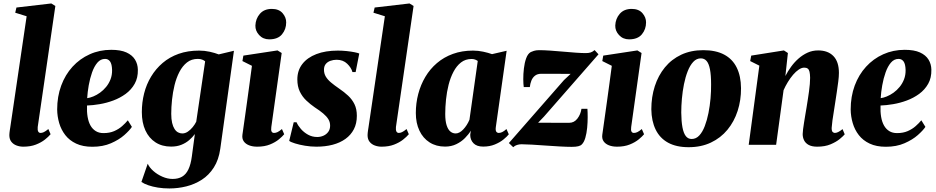

<svg xmlns="http://www.w3.org/2000/svg" viewBox="-20 -837 5412 1110"><path d="M198 -102.5Q196.5 -85 200.8 -76.8Q205 -68.5 215 -68.5Q223 -68.5 233 -73Q243 -77.5 259.5 -91L272.5 -61Q260 -46 239 -29.5Q218 -13 187.2 -1Q156.5 11 114.5 11Q94.5 11 76 4.2Q57.5 -2.5 45.8 -17.2Q34 -32 34 -56Q34 -61.5 34.8 -69Q35.5 -76.5 36.8 -84.5Q38 -92.5 39 -98.5L134 -743L68 -763.5L75 -793.5L276.5 -817L300 -802.5Z M742.5 -103.5Q729 -83 698.5 -56Q668 -29 621.5 -8.8Q575 11.5 514 11.5Q459 11.5 420.2 -6.8Q381.5 -25 357.5 -56Q333.5 -87 322.2 -125.5Q311 -164 310.5 -204Q310.5 -279 333.8 -342Q357 -405 399.2 -451.2Q441.5 -497.5 498.8 -523.2Q556 -549 623 -549Q677.5 -549 711 -533.8Q744.5 -518.5 760.5 -492.5Q776.5 -466.5 777 -434Q778 -387 758.5 -352.5Q739 -318 706.5 -294.2Q674 -270.5 635 -256Q596 -241.5 556 -234.8Q516 -228 483 -227Q481.5 -191 486.5 -161.5Q491.5 -132 503.2 -111.2Q515 -90.5 533.8 -79Q552.5 -67.5 578.5 -67.5Q613.5 -67.5 640 -79Q666.5 -90.5 686 -107.8Q705.5 -125 719 -141.5ZM587.5 -496.5Q561.5 -496.5 543 -474.8Q524.5 -453 512.2 -418.2Q500 -383.5 493 -344Q486 -304.5 484 -269.5Q500 -271.5 519.5 -279.5Q539 -287.5 558.2 -301.2Q577.5 -315 593.5 -334.5Q609.5 -354 619 -378.5Q628.5 -403 628 -432.5Q627 -467 616.2 -481.8Q605.5 -496.5 587.5 -496.5Z M1253.5 23Q1244.5 87 1216.2 131.2Q1188 175.5 1146.8 202Q1105.5 228.5 1057.2 240.5Q1009 252.5 959.5 252.5Q924 252.5 893 247.5Q862 242.5 837.5 234Q813 225.5 797.5 215L834 109.5Q843.5 131 866.2 151.2Q889 171.5 918.8 184.5Q948.5 197.5 978 197.5Q1010.5 197.5 1033 184.2Q1055.5 171 1069.2 142.2Q1083 113.5 1089 68L1106.5 -62Q1093 -43.5 1073.5 -26.8Q1054 -10 1028.2 0.2Q1002.5 10.5 969 10.5Q917 10.5 879 -14Q841 -38.5 820.5 -83.2Q800 -128 800 -189Q800 -244.5 813.2 -297Q826.5 -349.5 853.5 -394.2Q880.5 -439 920.2 -473Q960 -507 1012.8 -525.8Q1065.5 -544.5 1131 -544.5Q1162.5 -544.5 1192.8 -537.8Q1223 -531 1244.5 -522.5L1332.5 -543.5ZM1166 -482.5Q1159.5 -488 1149.2 -492.2Q1139 -496.5 1123.5 -496.5Q1087 -496.5 1061 -476Q1035 -455.5 1017.2 -421.2Q999.5 -387 989.2 -345.2Q979 -303.5 974.5 -260.2Q970 -217 970 -179Q970 -148.5 975 -127Q980 -105.5 988.8 -91.8Q997.5 -78 1009.2 -71.8Q1021 -65.5 1034 -65.5Q1050.5 -65.5 1066 -76Q1081.5 -86.5 1094.2 -102.2Q1107 -118 1114.5 -133.5Z M1467 11Q1440 11 1419.8 3Q1399.5 -5 1389 -20.2Q1378.5 -35.5 1381.5 -58Q1383.5 -73 1387.5 -100.5Q1391.5 -128 1396.8 -165.8Q1402 -203.5 1408.5 -249.8Q1415 -296 1422 -348.2Q1429 -400.5 1436.5 -456.5L1381.5 -484L1387 -515.5L1584.5 -545.5L1608.5 -530.5L1548.5 -102.5Q1546 -84.5 1550.2 -76.5Q1554.5 -68.5 1564.5 -68.5Q1574.5 -68.5 1584.8 -73.5Q1595 -78.5 1610 -91L1623 -61Q1613 -48.5 1592.5 -31.5Q1572 -14.5 1540.8 -1.8Q1509.5 11 1467 11ZM1536.5 -609.5Q1501 -609.5 1478.2 -634.2Q1455.5 -659 1456.5 -689.5Q1458 -729 1482.5 -757.2Q1507 -785.5 1551.5 -785.5Q1592.5 -785.5 1613.8 -760.8Q1635 -736 1634.5 -707Q1634.5 -668 1610.5 -638.8Q1586.5 -609.5 1536.5 -609.5Z M2036 -420.5H2017.5Q2011 -445.5 1987.2 -468.5Q1963.5 -491.5 1926 -491.5Q1907.5 -491.5 1890.5 -485.5Q1873.5 -479.5 1863.2 -466.8Q1853 -454 1853 -434Q1853 -412 1863.5 -394.2Q1874 -376.5 1893.8 -360Q1913.5 -343.5 1940.5 -325Q1970 -305 1993 -283.5Q2016 -262 2029.5 -234.2Q2043 -206.5 2043 -167.5Q2043 -123 2025.8 -89.8Q2008.5 -56.5 1977.2 -34Q1946 -11.5 1903.2 -0.2Q1860.5 11 1809 11Q1776.5 11 1743.5 5.5Q1710.5 0 1685.8 -7.8Q1661 -15.5 1652 -22.5L1678 -130H1694.5Q1702.5 -111 1719.8 -91.2Q1737 -71.5 1761 -58.2Q1785 -45 1814 -45Q1833 -45 1850 -52.5Q1867 -60 1877.8 -74.8Q1888.5 -89.5 1888.5 -110.5Q1888.5 -131.5 1878.2 -148Q1868 -164.5 1848.5 -181Q1829 -197.5 1799.5 -216.5Q1774 -234 1750.8 -256Q1727.5 -278 1713.2 -307.8Q1699 -337.5 1699 -378Q1699 -429.5 1727.8 -466.8Q1756.5 -504 1809 -524.2Q1861.5 -544.5 1933.5 -544.5Q1958 -544.5 1984 -541.8Q2010 -539 2030 -535Q2050 -531 2057 -527.5Z M2269 -102.5Q2267.5 -85 2271.8 -76.8Q2276 -68.5 2286 -68.5Q2294 -68.5 2304 -73Q2314 -77.5 2330.5 -91L2343.5 -61Q2331 -46 2310 -29.5Q2289 -13 2258.2 -1Q2227.5 11 2185.5 11Q2165.5 11 2147 4.2Q2128.5 -2.5 2116.8 -17.2Q2105 -32 2105 -56Q2105 -61.5 2105.8 -69Q2106.5 -76.5 2107.8 -84.5Q2109 -92.5 2110 -98.5L2205 -743L2139 -763.5L2146 -793.5L2347.5 -817L2371 -802.5Z M2846.5 -102.5Q2844 -83.5 2849 -76Q2854 -68.5 2864 -68.5Q2872.5 -68.5 2883 -73.2Q2893.5 -78 2908 -91L2921.5 -60.5Q2911.5 -47.5 2891 -30.8Q2870.5 -14 2840.8 -1.8Q2811 10.5 2773.5 10.5Q2736 10.5 2717.2 -9Q2698.5 -28.5 2698.5 -57.5L2702 -81.5Q2689.5 -60.5 2668.2 -39Q2647 -17.5 2618 -3.5Q2589 10.5 2553 10.5Q2501.5 10.5 2463.5 -13.8Q2425.5 -38 2404.8 -81.8Q2384 -125.5 2384 -183.5Q2384 -240.5 2398 -293.8Q2412 -347 2439 -392.5Q2466 -438 2506 -472.2Q2546 -506.5 2598.5 -525.5Q2651 -544.5 2714.5 -544.5Q2744.5 -544.5 2773.5 -538.2Q2802.5 -532 2824.5 -524L2909 -543.5ZM2742 -484.5Q2736.5 -488.5 2727.8 -492.2Q2719 -496 2706.5 -496Q2671 -496 2645.2 -476Q2619.5 -456 2601.8 -422.2Q2584 -388.5 2573.5 -347Q2563 -305.5 2558.5 -261.5Q2554 -217.5 2554 -178Q2554 -138 2562 -113Q2570 -88 2583.5 -76.8Q2597 -65.5 2614.5 -65.5Q2625.5 -65.5 2636.5 -71.5Q2647.5 -77.5 2658 -88.5Q2668.5 -99.5 2677.8 -113.8Q2687 -128 2694 -144.5Z M3279 -410Q3265 -410 3248 -410Q3231 -410 3212.8 -410.2Q3194.5 -410.5 3176.2 -410.5Q3158 -410.5 3141 -410.5Q3124 -410.5 3109.5 -410.5Q3087 -410.5 3073 -399.5Q3059 -388.5 3052 -370.8Q3045 -353 3043 -333.5H3008Q3005.5 -349.5 3005.2 -379Q3005 -408.5 3008.8 -441.2Q3012.5 -474 3022 -500.2Q3031.5 -526.5 3048.5 -536Q3054 -539 3066.8 -543Q3079.5 -547 3097 -547Q3123.5 -547 3160 -544.5Q3196.5 -542 3235.2 -538.5Q3274 -535 3308.8 -532.5Q3343.5 -530 3366 -530Q3384 -530 3395.5 -534Q3407 -538 3417.5 -547.5L3440 -523L3125 -163L3091 -127.5Q3110.5 -127.5 3131.2 -127.5Q3152 -127.5 3174.8 -127.2Q3197.5 -127 3221.5 -127Q3245.5 -127 3270.5 -127Q3299.5 -127 3318.2 -151.5Q3337 -176 3341.5 -208H3376Q3377.5 -188.5 3377.5 -159Q3377.5 -129.5 3374.5 -98Q3371.5 -66.5 3364 -40.5Q3356.5 -14.5 3343.5 -2Q3337 5 3323 8.5Q3309 12 3285 12Q3257.5 12 3217.5 9.8Q3177.5 7.5 3135 4.5Q3092.5 1.5 3055.2 -0.8Q3018 -3 2995 -3Q2982 -3 2969 1Q2956 5 2947 14L2922 -10L3240.5 -374Z M3547.5 11Q3520.5 11 3500.2 3Q3480 -5 3469.5 -20.2Q3459 -35.5 3462 -58Q3464 -73 3468 -100.5Q3472 -128 3477.2 -165.8Q3482.5 -203.5 3489 -249.8Q3495.5 -296 3502.5 -348.2Q3509.5 -400.5 3517 -456.5L3462 -484L3467.5 -515.5L3665 -545.5L3689 -530.5L3629 -102.5Q3626.5 -84.5 3630.8 -76.5Q3635 -68.5 3645 -68.5Q3655 -68.5 3665.2 -73.5Q3675.5 -78.5 3690.5 -91L3703.5 -61Q3693.5 -48.5 3673 -31.5Q3652.5 -14.5 3621.2 -1.8Q3590 11 3547.5 11ZM3617 -609.5Q3581.5 -609.5 3558.8 -634.2Q3536 -659 3537 -689.5Q3538.5 -729 3563 -757.2Q3587.5 -785.5 3632 -785.5Q3673 -785.5 3694.2 -760.8Q3715.5 -736 3715 -707Q3715 -668 3691 -638.8Q3667 -609.5 3617 -609.5Z M4046 -547Q4118.5 -547 4166.8 -521.2Q4215 -495.5 4239.2 -446.2Q4263.5 -397 4264 -327.5Q4264.5 -258 4244.5 -196Q4224.5 -134 4185.5 -86.8Q4146.5 -39.5 4090 -12.8Q4033.5 14 3961 14Q3890 14 3842.2 -12.2Q3794.5 -38.5 3770.5 -87.8Q3746.5 -137 3745.5 -205Q3745.5 -276.5 3765.5 -338.5Q3785.5 -400.5 3824 -447.5Q3862.5 -494.5 3918.5 -520.8Q3974.5 -547 4046 -547ZM4031.5 -499.5Q4006.5 -499.5 3987.8 -479.2Q3969 -459 3955.8 -425.2Q3942.5 -391.5 3934.2 -350.2Q3926 -309 3922.2 -266.2Q3918.5 -223.5 3918.5 -186.5Q3919 -134.5 3925.5 -100.5Q3932 -66.5 3945 -50Q3958 -33.5 3978.5 -33.5Q4004 -33.5 4022.8 -53.8Q4041.5 -74 4054.5 -108Q4067.5 -142 4075.8 -183.5Q4084 -225 4087.8 -268Q4091.5 -311 4091 -348.5Q4091 -403 4084.5 -436.2Q4078 -469.5 4065 -484.5Q4052 -499.5 4031.5 -499.5Z M4520.5 -397.5Q4534.5 -425 4553.5 -451.2Q4572.5 -477.5 4596.8 -498.8Q4621 -520 4649.2 -532.8Q4677.5 -545.5 4710 -545.5Q4766.5 -545.5 4798.2 -512.8Q4830 -480 4830 -415.5Q4830 -394.5 4826.2 -365.2Q4822.5 -336 4817.8 -305Q4813 -274 4809 -247Q4805.5 -222 4800.8 -194Q4796 -166 4792.5 -140.2Q4789 -114.5 4788 -97Q4788 -79 4794 -73.8Q4800 -68.5 4806.5 -68.5Q4815 -68.5 4825.5 -73.5Q4836 -78.5 4851 -90.5L4863.5 -60.5Q4855.5 -50.5 4835 -33.5Q4814.5 -16.5 4782 -2.8Q4749.5 11 4704.5 11Q4674 11 4655.5 1Q4637 -9 4628.8 -25.5Q4620.5 -42 4620.5 -62Q4620.5 -72.5 4622.8 -90Q4625 -107.5 4628.5 -129.2Q4632 -151 4635.8 -173.8Q4639.5 -196.5 4643 -216.5Q4646.5 -238.5 4650.2 -262Q4654 -285.5 4657 -308.2Q4660 -331 4661.8 -351.2Q4663.5 -371.5 4663.5 -387.5Q4663 -409.5 4660 -422.2Q4657 -435 4649.5 -440.5Q4642 -446 4629.5 -446Q4614.5 -446 4597.8 -434.8Q4581 -423.5 4565 -404.8Q4549 -386 4534.8 -362.8Q4520.5 -339.5 4510 -315.5L4467 0H4308.5L4370 -457.5L4317 -484L4323 -515.5L4512 -545.5L4535 -530.5Z M5330 -103.5Q5316.5 -83 5286 -56Q5255.5 -29 5209 -8.8Q5162.5 11.5 5101.5 11.5Q5046.5 11.5 5007.8 -6.8Q4969 -25 4945 -56Q4921 -87 4909.8 -125.5Q4898.5 -164 4898 -204Q4898 -279 4921.2 -342Q4944.5 -405 4986.8 -451.2Q5029 -497.5 5086.2 -523.2Q5143.5 -549 5210.5 -549Q5265 -549 5298.5 -533.8Q5332 -518.5 5348 -492.5Q5364 -466.5 5364.5 -434Q5365.5 -387 5346 -352.5Q5326.5 -318 5294 -294.2Q5261.5 -270.5 5222.5 -256Q5183.5 -241.5 5143.5 -234.8Q5103.5 -228 5070.5 -227Q5069 -191 5074 -161.5Q5079 -132 5090.8 -111.2Q5102.5 -90.5 5121.2 -79Q5140 -67.5 5166 -67.5Q5201 -67.5 5227.5 -79Q5254 -90.5 5273.5 -107.8Q5293 -125 5306.5 -141.5ZM5175 -496.5Q5149 -496.5 5130.5 -474.8Q5112 -453 5099.8 -418.2Q5087.5 -383.5 5080.5 -344Q5073.5 -304.5 5071.5 -269.5Q5087.5 -271.5 5107 -279.5Q5126.5 -287.5 5145.8 -301.2Q5165 -315 5181 -334.5Q5197 -354 5206.5 -378.5Q5216 -403 5215.5 -432.5Q5214.5 -467 5203.8 -481.8Q5193 -496.5 5175 -496.5Z"/></svg>

Font: Merriweather 72pt Black
Style: Italic
Weight: 900
Italic angle: -7.8°
Version: Version 2.101